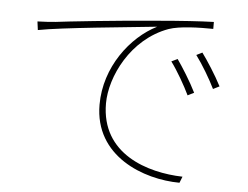

<svg xmlns="http://www.w3.org/2000/svg" viewBox="-51 -761 1103 853"><g transform="rotate(5 500.0 -334.5)"><path d="M88 -631 93 -593C194 -613 499 -641 620 -654C504 -596 395 -455 395 -287C395 -57 618 27 779 28L790 0C634 -4 423 -69 423 -295C423 -413 506 -588 671 -648C719 -665 808 -667 869 -666V-697C806 -695 728 -690 613 -680C428 -665 215 -642 169 -636C149 -634 125 -632 88 -631ZM723 -519 696 -506C725 -467 761 -404 781 -362L809 -376C785 -425 745 -488 723 -519ZM830 -557 804 -544C834 -504 870 -443 891 -400L919 -414C894 -463 853 -526 830 -557Z"/></g></svg>

Font: Harano Aji Gothic K1 ExtraLight
Style: Regular
Weight: 250
Foundry: Masamichi Hosoda
Version: HaranoAjiGothicK1-ExtraLight version 20230610;ttx 4.39.4